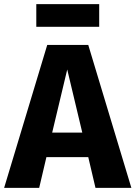

<svg xmlns="http://www.w3.org/2000/svg" viewBox="-33 -911 657 931"><path d="M448 -781H143V-891H448ZM430 0 395 -149H192L157 0H-13L196 -693H395L604 0ZM220 -268H366L293 -574Z"/></svg>

Font: Fira Sans
Style: Bold
Weight: 700
Designer: bBox Type GmbH & Carrois Corporate GbR & Edenspiekermann AG
Foundry: bBox Type GmbH & Carrois Corporate GbR & Edenspiekermann AG
Version: Version 4.301;PS 004.301;hotconv 1.0.88;makeotf.lib2.5.64775